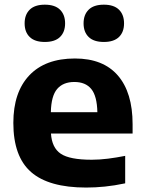

<svg xmlns="http://www.w3.org/2000/svg" viewBox="-20 -812 634 842"><path d="M358 10.5Q194 10.5 116.2 -57.5Q38.5 -125.5 38.5 -273Q38.5 -407.5 108.5 -481.5Q178.5 -555.5 308.5 -555.5Q432.5 -555.5 497 -480.8Q561.5 -406 561.5 -267.5V-226.5H203.5Q207.5 -164 246.5 -137.8Q285.5 -111.5 382.5 -111.5Q416 -111.5 453.8 -116.2Q491.5 -121 529 -128.5V-8Q482 2 440 6.2Q398 10.5 358 10.5ZM306 -452.5Q257 -452.5 230.8 -422Q204.5 -391.5 203 -320H407Q405.5 -391 380.2 -421.8Q355 -452.5 306 -452.5ZM435.5 -628Q391 -628 368.8 -649.8Q346.5 -671.5 346.5 -709.5Q346.5 -747.5 368.8 -769.5Q391 -791.5 435.5 -791.5Q479.5 -791.5 501.8 -769.5Q524 -747.5 524 -709.5Q524 -671.5 501.8 -649.8Q479.5 -628 435.5 -628ZM176.5 -628Q132.5 -628 110.2 -649.8Q88 -671.5 88 -709.5Q88 -747.5 110.2 -769.5Q132.5 -791.5 176.5 -791.5Q221 -791.5 243.2 -769.5Q265.5 -747.5 265.5 -709.5Q265.5 -671.5 243.2 -649.8Q221 -628 176.5 -628Z"/></svg>

Font: Encode Sans SmExp
Style: Bold
Weight: 700
Width: 6
Designer: Multiple Designers
Foundry: Impallari Type
Version: Version 3.002; ttfautohint (v1.8.3) -l 8 -r 50 -G 200 -x 14 